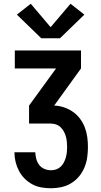

<svg xmlns="http://www.w3.org/2000/svg" viewBox="-20 -1004 540 1024"><path d="M252 0Q226 0 200.5 -4.5Q175 -9 152.5 -21Q130 -33 111.5 -51.5Q93 -70 81 -93Q69 -116 63 -141Q57 -166 57 -192H168Q169 -174 173.5 -156.5Q178 -139 189 -124.5Q200 -110 217 -103Q234 -96 252 -96Q266 -96 279.5 -100.5Q293 -105 303.5 -115Q314 -125 320.5 -137.5Q327 -150 331 -164Q335 -178 336.5 -192Q338 -206 338 -220Q338 -234 336.5 -248.5Q335 -263 331 -277Q327 -291 320 -303.5Q313 -316 302.5 -326Q292 -336 278 -340.5Q264 -345 250 -345H135V-441L279 -639H59V-735H412V-639L269 -441Q296 -440 321.5 -431.5Q347 -423 369 -407.5Q391 -392 407 -370.5Q423 -349 432.5 -324Q442 -299 445.5 -272.5Q449 -246 449 -220Q449 -192 445 -164Q441 -136 430 -110Q419 -84 401 -62.5Q383 -41 359 -26.5Q335 -12 307.5 -6Q280 0 252 0ZM200 -800 70 -926 144 -984 250 -859 356 -984 430 -926 300 -800Z"/></svg>

Font: Zed Mono
Style: Bold
Weight: 700
Monospace: yes
Designer: Belleve Invis
Foundry: Belleve Invis
Version: Version 1.0.0; ttfautohint (v1.8.4)